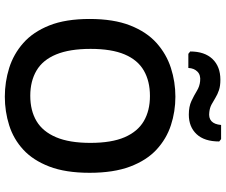

<svg xmlns="http://www.w3.org/2000/svg" viewBox="-92 -854 958 815"><g transform="rotate(90 387.5 -447.0)"><path d="M391 12Q328 12 269 -6.5Q210 -25 163 -66.5Q116 -108 88.5 -177Q61 -246 61 -348Q61 -450 88.5 -520Q116 -590 163 -632Q210 -674 269 -693Q328 -712 391 -712Q454 -712 512 -693Q570 -674 615.5 -632Q661 -590 687.5 -520Q714 -450 714 -348Q714 -246 687.5 -177Q661 -108 616 -66.5Q571 -25 512.5 -6.5Q454 12 391 12ZM387 -96Q450 -96 494.5 -122.5Q539 -149 563 -205.5Q587 -262 587 -351Q587 -441 563 -496.5Q539 -552 494.5 -578Q450 -604 388 -604Q325 -604 280 -578Q235 -552 211.5 -496.5Q188 -441 188 -352Q188 -263 211.5 -206Q235 -149 280 -122.5Q325 -96 387 -96ZM319 -903Q345 -903 363 -897Q381 -891 395.5 -882Q410 -873 424 -865.5Q438 -858 456 -856Q506 -849 511 -906H571L581 -898Q581 -835 550 -802Q519 -769 467 -769Q433 -769 409.5 -780Q386 -791 366.5 -803Q347 -815 325 -817Q299 -820 284.5 -805.5Q270 -791 269 -767H209L199 -775Q199 -836 231 -869.5Q263 -903 319 -903Z"/></g></svg>

Font: AR One Sans SemiBold
Style: Regular
Weight: 600
Designer: Niteesh Yadav
Foundry: Niteesh Yadav
Version: Version 1.001;gftools[0.9.33]